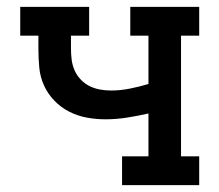

<svg xmlns="http://www.w3.org/2000/svg" viewBox="-20 -540 640 560"><path d="M336 0V-84H413V-209Q382 -202 350.5 -197Q319 -192 287 -192Q260 -192 233 -197Q206 -202 181.5 -214.5Q157 -227 138 -247Q119 -267 108 -291.5Q97 -316 94.5 -343.5Q92 -371 92 -398V-436H39V-520H240V-436H187V-398Q187 -382 189 -366Q191 -350 197.5 -335Q204 -320 215.5 -308Q227 -296 241 -289Q255 -282 271 -279Q287 -276 304 -276Q331 -276 358.5 -281.5Q386 -287 413 -295V-436H360V-520H561V-436H508V-84H561V0Z"/></svg>

Font: Iosevka Etoile Medium
Style: Regular
Weight: 500
Designer: Belleve Invis
Foundry: Belleve Invis
Version: Version 22.1.2; ttfautohint (v1.8.4)